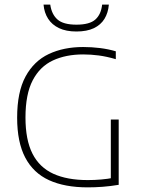

<svg xmlns="http://www.w3.org/2000/svg" viewBox="-20 -805 616 829"><path d="M359 4Q259.5 4 191.8 -27Q124 -58 89 -124.5Q54 -191 54 -297Q54 -407.5 90.2 -474.5Q126.5 -541.5 190.8 -571.8Q255 -602 339 -602Q376 -602 412 -597.5Q448 -593 480 -583.5V-549.5Q440.5 -561 406.5 -565.5Q372.5 -570 339 -570Q264.5 -570 208.5 -544Q152.5 -518 121.2 -458.2Q90 -398.5 90 -297.5Q90 -201 120.2 -141.5Q150.5 -82 210.2 -54.8Q270 -27.5 359 -27.5Q388 -27.5 417 -30Q446 -32.5 470.5 -37.5L458.5 -21V-289H492.5V-7Q456.5 -1 423.5 1.5Q390.5 4 359 4ZM310 -669Q265.5 -669 235 -683.5Q204.5 -698 187.8 -724Q171 -750 168 -785H197Q203 -743 228.2 -720.8Q253.5 -698.5 310 -698.5Q367 -698.5 391.8 -720.8Q416.5 -743 421 -785H450Q447 -749.5 431 -723.5Q415 -697.5 385 -683.2Q355 -669 310 -669Z"/></svg>

Font: Encode Sans SC Condensed Thin Thin
Style: Regular
Weight: 250
Version: Version 3.002